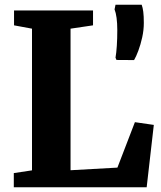

<svg xmlns="http://www.w3.org/2000/svg" viewBox="-20 -787 678 807"><path d="M38 0V-59.5L114.5 -71V-666.5L39 -680.5V-743H371V-680.5L276.5 -666.5V-71.5L473.5 -82.5L547 -273.5L626.5 -262L596.5 0ZM543.5 -534.5 469.5 -535 465.5 -544.5Q469 -564 471 -594.2Q473 -624.5 473 -661Q473 -689.5 470 -711.8Q467 -734 461.5 -747.5L465.5 -767H575.5Q580 -755 582.2 -737.5Q584.5 -720 584.5 -690.5Q584.5 -661 577.8 -630.2Q571 -599.5 561.5 -574Q552 -548.5 543.5 -534.5Z"/></svg>

Font: Merriweather 28pt ExtraBold
Style: Regular
Weight: 800
Version: Version 2.100